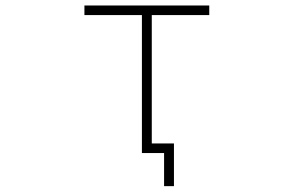

<svg xmlns="http://www.w3.org/2000/svg" viewBox="-20 -544 1040 685"><path d="M600.6 -32.2V120.1H565.4V2H513.7H504.9H486.3V-490.2H281.2V-524.4H726.6V-490.2H521.5V-32.2Z"/></svg>

Font: Gen Shin Gothic Monospace ExtraLight
Style: Regular
Weight: 200
Designer: [Source Han Sans]
Ryoko NISHIZUKA  (kana & ideographs); Paul D. Hunt (Latin, Greek & Cyrillic); Wenlong ZHANG  (bopomofo
Version: Version 1.002.20150607